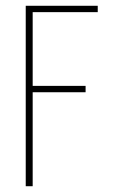

<svg xmlns="http://www.w3.org/2000/svg" viewBox="-20 -644 415 664"><path d="M69 0V-624H318V-602H93V-347H276V-325H93V0Z"/></svg>

Font: Inconsolata Condensed ExtraLight
Style: Regular
Weight: 200
Width: 3
Monospace: yes
Designer: Raph Levien, Cyreal, Brenton Simpson
Foundry: Raph Levien, Cyreal, Google
Version: Version 3.100; ttfautohint (v1.8.4.7-5d5b)